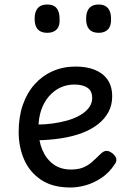

<svg xmlns="http://www.w3.org/2000/svg" viewBox="-20 -815 566 854"><path d="M293 19Q214 19 163 -15Q112 -49 87.5 -105Q63 -161 63 -228Q63 -295 81.5 -348.5Q100 -402 134 -440Q168 -478 214.5 -498.5Q261 -519 316 -519Q365 -519 401.5 -504.5Q438 -490 458.5 -460.5Q479 -431 479 -386Q479 -348 462.5 -317Q446 -286 416 -262.5Q386 -239 345 -223.5Q304 -208 253 -200Q202 -192 145 -191V-261Q178 -261 212.5 -265.5Q247 -270 279 -279Q311 -288 336 -302.5Q361 -317 375.5 -336Q390 -355 390 -379Q390 -411 368.5 -425Q347 -439 311 -439Q278 -439 249.5 -426Q221 -413 198.5 -387.5Q176 -362 163.5 -326Q151 -290 151 -244Q151 -189 168.5 -148Q186 -107 218 -84Q250 -61 295 -61Q325 -61 346 -68.5Q367 -76 385.5 -91.5Q404 -107 426 -129Q441 -144 453.5 -144Q466 -144 480 -133Q494 -122 497 -109.5Q500 -97 490 -84Q465 -46 431 -23.5Q397 -1 361.5 9Q326 19 293 19ZM190 -669Q162 -669 148 -684.5Q134 -700 134 -731Q134 -763 148 -779Q162 -795 190 -795Q218 -795 231.5 -779Q245 -763 245 -731Q247 -700 232.5 -684.5Q218 -669 190 -669ZM419 -669Q391 -669 377 -684.5Q363 -700 363 -731Q363 -763 377 -779Q391 -795 419 -795Q446 -795 460 -779Q474 -763 474 -731Q475 -700 460.5 -684.5Q446 -669 419 -669Z"/></svg>

Font: Playwrite DE Grund
Style: Regular
Weight: 400
Designer: Veronika Burian, José Scaglione
Foundry: TypeTogether
Version: Version 1.002